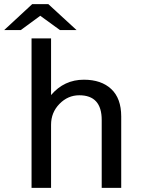

<svg xmlns="http://www.w3.org/2000/svg" viewBox="-69 -905 682 925"><path d="M220 -760 125 -829 31 -760H-49L86 -885H164L300 -760ZM335 -521Q419 -521 467 -476Q515 -431 515 -344V0H421V-327Q421 -446 313 -446Q258 -446 217.5 -404.5Q177 -363 177 -304V0H83V-720H177V-447Q240 -521 335 -521Z"/></svg>

Font: Chivo
Style: Regular
Weight: 400
Designer: Hector Gatti
Foundry: Omnibus-Type
Version: Version 1.007;PS 001.007;hotconv 1.0.88;makeotf.lib2.5.64775